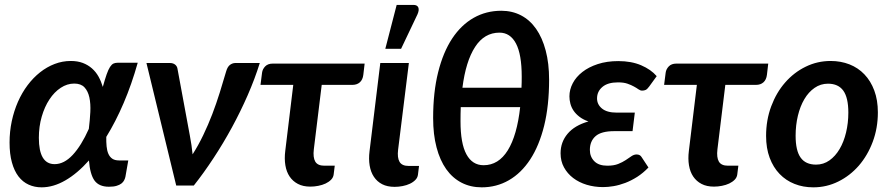

<svg xmlns="http://www.w3.org/2000/svg" viewBox="-20 -776 3726 803"><path d="M504.5 -36.5 516.5 -105H478C466.3 -105 456.9 -107.4 449.8 -112.2C442.6 -117.1 437.1 -123.9 433.2 -132.8C429.4 -141.6 426.9 -152 425.8 -164C424.6 -176 424.2 -189.2 424.5 -203.5C450.8 -246.2 475.1 -293.4 497.2 -345.2C519.4 -397.1 539 -453.2 556 -513.5H471C464.7 -513.5 459.1 -512.3 454.2 -510C449.4 -507.7 444.7 -502.9 440 -495.8C435.3 -488.6 430.7 -478.3 426 -465C421.3 -451.7 416 -434.2 410 -412.5C405.3 -428.2 399.3 -442.6 392 -455.8C384.7 -468.9 375.5 -480.3 364.5 -490C353.5 -499.7 340.8 -507.2 326.2 -512.8C311.8 -518.2 295 -521 276 -521C252.7 -521 230.2 -516.8 208.5 -508.5C186.8 -500.2 166.5 -488.5 147.5 -473.5C128.5 -458.5 111.2 -440.6 95.5 -419.8C79.8 -398.9 66.4 -375.8 55.2 -350.5C44.1 -325.2 35.4 -298.1 29.2 -269.2C23.1 -240.4 20 -210.7 20 -180C20 -148 23.2 -120.2 29.8 -96.8C36.2 -73.2 45.4 -53.8 57.2 -38.2C69.1 -22.8 83.2 -11.2 99.8 -3.8C116.2 3.8 134.3 7.5 154 7.5C186.7 7.5 219.8 -2.2 253.2 -21.5C286.8 -40.8 319.7 -68.7 352 -105C355 -66.3 362.8 -38.3 375.2 -21C387.8 -3.7 407.8 5 435.5 5C448.5 5 459.2 3.8 467.5 1.2C475.8 -1.2 482.6 -4.5 487.8 -8.5C492.9 -12.5 496.8 -17 499.2 -22C501.8 -27 503.5 -31.8 504.5 -36.5ZM208.5 -89.5C164.5 -89.5 142.5 -126.2 142.5 -199.5C142.5 -231.2 146.5 -260.8 154.5 -288.2C162.5 -315.8 173.2 -339.8 186.8 -360.2C200.2 -380.8 216 -396.9 234 -408.8C252 -420.6 270.8 -426.5 290.5 -426.5C309.2 -426.5 323.4 -421.2 333.2 -410.8C343.1 -400.2 349.9 -386.2 353.8 -368.5C357.6 -350.8 358.9 -330.6 357.8 -307.8C356.6 -284.9 354.5 -261.3 351.5 -237C330.5 -190 308 -153.7 284 -128C260 -102.3 234.8 -89.5 208.5 -89.5Z M1066.5 -512.5H964.5C956.5 -512.5 949 -509.9 942 -504.8C935 -499.6 929.7 -490.7 926 -478C917.7 -449.3 908.8 -419.8 899.2 -389.2C889.8 -358.8 879.2 -328.5 867.8 -298.5C856.2 -268.5 843.7 -239.2 830 -210.8C816.3 -182.2 801.5 -155.5 785.5 -130.5C784.2 -143.2 782.6 -156 780.8 -169C778.9 -182 776.7 -195.3 774 -209L722 -490C720.7 -496.7 717.2 -502.1 711.8 -506.2C706.2 -510.4 699.2 -512.5 690.5 -512.5H592.5L717 0H790.5C818.5 -35.3 846.1 -73.7 873.2 -115C900.4 -156.3 926 -199.1 950 -243.2C974 -287.4 996 -332.3 1016 -378C1036 -423.7 1052.8 -468.5 1066.5 -512.5Z M1076 -472 1069.5 -421H1206.5L1173 -144.5C1170.3 -122.8 1170.5 -102.9 1173.5 -84.8C1176.5 -66.6 1182.4 -50.9 1191.2 -37.8C1200.1 -24.6 1211.7 -14.2 1226 -6.8C1240.3 0.8 1257.7 4.5 1278 4.5C1289 4.5 1300.1 3.4 1311.2 1.2C1322.4 -0.9 1332.6 -4.2 1341.8 -8.5C1350.9 -12.8 1358.6 -18.2 1364.8 -24.5C1370.9 -30.8 1374.5 -38.2 1375.5 -46.5L1380 -83H1336.5C1317.8 -83 1305.2 -88.8 1298.5 -100.2C1291.8 -111.8 1289.8 -128.8 1292.5 -151.5L1325.5 -421H1453.5C1466.5 -421 1477 -424.6 1485 -431.8C1493 -438.9 1497.8 -449.3 1499.5 -463L1505 -510H1120.5C1107.2 -510 1096.8 -506.2 1089.2 -498.5C1081.8 -490.8 1077.3 -482 1076 -472Z M1521.5 0ZM1570.5 -512.5 1525.5 -143.5C1522.8 -121.8 1523 -101.9 1526 -83.8C1529 -65.6 1534.9 -49.8 1543.8 -36.5C1552.6 -23.2 1564.2 -12.8 1578.5 -5.5C1592.8 1.8 1610.2 5.5 1630.5 5.5C1641.5 5.5 1652.6 4.4 1663.8 2.2C1674.9 0.1 1685.1 -3.2 1694.2 -7.5C1703.4 -11.8 1711.1 -17.2 1717.2 -23.5C1723.4 -29.8 1727 -37.2 1728 -45.5L1732.5 -82H1689C1670.3 -82 1657.7 -87.8 1651 -99.2C1644.3 -110.8 1642.3 -127.7 1645 -150L1690 -512.5ZM1591.5 -572H1657.5L1726 -716C1731.3 -728 1732.5 -737.6 1729.5 -744.8C1726.5 -751.9 1719.7 -755.5 1709 -755.5H1639Z M2076.5 -731C2034.5 -731 1996.1 -721.2 1961.2 -701.5C1926.4 -681.8 1896.4 -653 1871.2 -615C1846.1 -577 1826.5 -530.1 1812.5 -474.2C1798.5 -418.4 1791.5 -354.5 1791.5 -282.5C1791.5 -236.5 1796.2 -195.5 1805.8 -159.5C1815.2 -123.5 1828.8 -93.2 1846.2 -68.5C1863.8 -43.8 1885.1 -25 1910.2 -12C1935.4 1 1963.5 7.5 1994.5 7.5C2035.8 7.5 2073.8 -2.4 2108.2 -22.2C2142.8 -42.1 2172.5 -71.1 2197.5 -109.2C2222.5 -147.4 2241.9 -194.4 2255.8 -250.2C2269.6 -306.1 2276.5 -370.2 2276.5 -442.5C2276.5 -488.2 2271.8 -528.9 2262.2 -564.8C2252.8 -600.6 2239.3 -630.8 2222 -655.5C2204.7 -680.2 2183.7 -698.9 2159 -711.8C2134.3 -724.6 2106.8 -731 2076.5 -731ZM2002.5 -85C1971.2 -85 1947.2 -100.2 1930.8 -130.5C1914.2 -160.8 1906 -207 1906 -269C1906 -279.3 1906.1 -289.3 1906.2 -299C1906.4 -308.7 1906.7 -318.3 1907 -328H2155.5C2146.8 -249.3 2129.6 -189.2 2103.8 -147.5C2077.9 -105.8 2044.2 -85 2002.5 -85ZM2069 -639.5C2099 -639.5 2122 -624.3 2138 -594C2154 -563.7 2162 -517.5 2162 -455.5C2162 -447.5 2161.9 -439.7 2161.8 -432C2161.6 -424.3 2161.3 -416.7 2161 -409H1914C1923.3 -482.7 1940.9 -539.5 1966.8 -579.5C1992.6 -619.5 2026.7 -639.5 2069 -639.5Z M2695 -414 2726.5 -457.5C2710.5 -476.2 2688.8 -491.3 2661.5 -503C2634.2 -514.7 2602.3 -520.5 2566 -520.5C2534 -520.5 2505.3 -516.3 2480 -508C2454.7 -499.7 2433.2 -488.7 2415.8 -475C2398.2 -461.3 2384.8 -445.7 2375.5 -428C2366.2 -410.3 2361.5 -392 2361.5 -373C2361.5 -363 2362.8 -352.8 2365.5 -342.5C2368.2 -332.2 2372.6 -322.4 2378.8 -313.2C2384.9 -304.1 2393.1 -295.6 2403.2 -287.8C2413.4 -279.9 2426 -273.3 2441 -268C2402.3 -257 2373.3 -239.8 2353.8 -216.5C2334.2 -193.2 2324.5 -166 2324.5 -135C2324.5 -113 2329.2 -93.3 2338.8 -76C2348.2 -58.7 2361.1 -43.8 2377.2 -31.5C2393.4 -19.2 2412.2 -9.8 2433.8 -3.2C2455.2 3.2 2478 6.5 2502 6.5C2515.7 6.5 2530.4 5.2 2546.2 2.5C2562.1 -0.2 2578.3 -4.7 2595 -11C2611.7 -17.3 2628.2 -25.8 2644.8 -36.2C2661.2 -46.8 2677 -59.8 2692 -75.5L2663 -119.5C2658.7 -126.5 2651.8 -130 2642.5 -130C2635.2 -130 2628 -127.6 2621 -122.8C2614 -117.9 2606 -112.5 2597 -106.5C2588 -100.5 2577.4 -95.1 2565.2 -90.2C2553.1 -85.4 2538 -83 2520 -83C2496 -83 2477.8 -89.2 2465.5 -101.8C2453.2 -114.2 2447 -130 2447 -149C2447 -173.3 2454.9 -192.5 2470.8 -206.5C2486.6 -220.5 2512.7 -227.5 2549 -227.5H2625.5L2635 -305H2559C2532 -305 2511.6 -310.7 2497.8 -322C2483.9 -333.3 2477 -347.5 2477 -364.5C2477 -383.8 2484.5 -399.8 2499.5 -412.5C2514.5 -425.2 2536.2 -431.5 2564.5 -431.5C2580.5 -431.5 2593.8 -429.7 2604.2 -426C2614.8 -422.3 2623.8 -418.4 2631.2 -414.2C2638.8 -410.1 2645.1 -406.2 2650.2 -402.5C2655.4 -398.8 2660.5 -397 2665.5 -397C2671.2 -397 2676.2 -398 2680.5 -400C2684.8 -402 2689.7 -406.7 2695 -414Z M2764 -472 2757.5 -421H2894.5L2861 -144.5C2858.3 -122.8 2858.5 -102.9 2861.5 -84.8C2864.5 -66.6 2870.4 -50.9 2879.2 -37.8C2888.1 -24.6 2899.7 -14.2 2914 -6.8C2928.3 0.8 2945.7 4.5 2966 4.5C2977 4.5 2988.1 3.4 2999.2 1.2C3010.4 -0.9 3020.6 -4.2 3029.8 -8.5C3038.9 -12.8 3046.6 -18.2 3052.8 -24.5C3058.9 -30.8 3062.5 -38.2 3063.5 -46.5L3068 -83H3024.5C3005.8 -83 2993.2 -88.8 2986.5 -100.2C2979.8 -111.8 2977.8 -128.8 2980.5 -151.5L3013.5 -421H3141.5C3154.5 -421 3165 -424.6 3173 -431.8C3181 -438.9 3185.8 -449.3 3187.5 -463L3193 -510H2808.5C2795.2 -510 2784.8 -506.2 2777.2 -498.5C2769.8 -490.8 2765.3 -482 2764 -472Z M3393 -87.5C3364 -87.5 3342.5 -97.2 3328.5 -116.8C3314.5 -136.2 3307.5 -166.8 3307.5 -208.5C3307.5 -237.8 3310.7 -265.7 3317 -292C3323.3 -318.3 3332.3 -341.4 3344 -361.2C3355.7 -381.1 3369.9 -396.8 3386.8 -408.5C3403.6 -420.2 3422.3 -426 3443 -426C3471.7 -426 3493 -416.2 3507 -396.8C3521 -377.2 3528 -346.7 3528 -305C3528 -276 3524.8 -248.3 3518.5 -222C3512.2 -195.7 3503.2 -172.6 3491.5 -152.8C3479.8 -132.9 3465.7 -117.1 3449 -105.2C3432.3 -93.4 3413.7 -87.5 3393 -87.5ZM3381.5 7.5C3418.5 7.5 3453.3 -0.6 3486 -16.8C3518.7 -32.9 3547.2 -55.1 3571.8 -83.2C3596.2 -111.4 3615.7 -144.6 3630 -182.8C3644.3 -220.9 3651.5 -262 3651.5 -306C3651.5 -340.3 3646.5 -370.8 3636.5 -397.5C3626.5 -424.2 3612.8 -446.7 3595.2 -465C3577.8 -483.3 3556.9 -497.2 3532.8 -506.8C3508.6 -516.2 3482.3 -521 3454 -521C3417 -521 3382.2 -513 3349.5 -497C3316.8 -481 3288.2 -459 3263.8 -431C3239.2 -403 3219.8 -369.8 3205.5 -331.5C3191.2 -293.2 3184 -251.8 3184 -207.5C3184 -173.2 3189 -142.7 3199 -116C3209 -89.3 3222.8 -66.8 3240.5 -48.5C3258.2 -30.2 3279 -16.2 3303 -6.8C3327 2.8 3353.2 7.5 3381.5 7.5Z"/></svg>

Font: Lato
Style: Bold Italic
Weight: 700
Italic angle: -7°
Designer: Lukasz Dziedzic
Foundry: tyPoland Lukasz Dziedzic
Version: Version 2.007; 2014-02-27